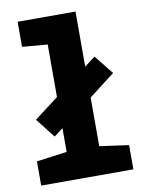

<svg xmlns="http://www.w3.org/2000/svg" viewBox="-85 -821 671 882"><g transform="rotate(-10 250.0 -380.0)"><path d="M35 0V-113L177 -132V-243L135 -211L64 -302L177 -388V-633L59 -643V-760H329V-503L379 -541L450 -452L329 -359V-132L465 -113V0Z"/></g></svg>

Font: Noto Sans Mono ExtraCondensed Black
Style: Regular
Weight: 900
Width: 2
Designer: Monotype Design Team
Foundry: Monotype Imaging Inc.
Version: Version 2.014